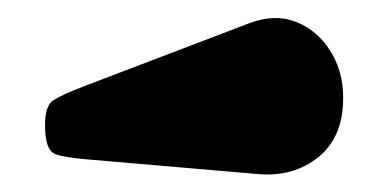

<svg xmlns="http://www.w3.org/2000/svg" viewBox="-20 -864 435 214"><path d="M267.5 -670 75.5 -686.5Q52.5 -688.5 42.2 -692Q32 -695.5 30.5 -716Q28.5 -745 39.2 -752Q50 -759 74 -768L257.5 -838Q286.5 -849 310.2 -839.5Q334 -830 348.2 -807.2Q362.5 -784.5 362.5 -755Q362.5 -711 334.8 -688.8Q307 -666.5 267.5 -670Z"/></svg>

Font: Besley* Narrow Fatface
Style: Regular
Weight: 900
Width: 4
Designer: Owen Earl
Foundry: indestructible type*
Version: Version 3.000; ttfautohint (v1.8.3)